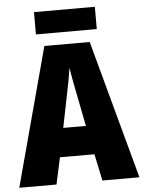

<svg xmlns="http://www.w3.org/2000/svg" viewBox="-59 -940 739 987"><g transform="rotate(-5 310.0 -446.5)"><path d="M468 -893H154V-778H468ZM429 0H620L426 -715H192L0 0H192L222 -138H400ZM340 -434 369 -287H252L282 -436C293 -487 305 -551 311 -592C317 -549 330 -483 340 -434Z"/></g></svg>

Font: Noto Sans Hebrew Condensed Black
Style: Regular
Weight: 900
Width: 3
Designer: Monotype Design Team
Foundry: Monotype Imaging Inc.
Version: Version 2.004